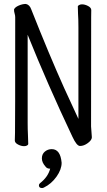

<svg xmlns="http://www.w3.org/2000/svg" viewBox="-20 -728 540 972"><path d="M102 12Q87 12 71 3.5Q55 -5 55 -17Q55 -29 56 -55Q57 -81 57 -641Q57 -650 54 -659.5Q51 -669 51 -680Q55 -691 74 -699.5Q93 -708 111 -708Q130 -704 138 -681Q229 -451 305 -282L377 -126V-589Q377 -631 375 -659L374 -695Q374 -699 380.5 -702.5Q387 -706 395 -706Q410 -706 426 -697.5Q442 -689 442 -677Q442 -665 441.5 -639.5Q441 -614 441 -88Q441 -79 443 -61L445 -33Q445 -19 425 -4Q405 11 385 11Q368 11 346 -37Q221 -301 120 -552V-105Q120 -74 121.5 -45Q123 -16 123 1Q123 5 117 8.5Q111 12 102 12ZM193 224Q177 224 177 210Q177 204 183 199Q223 168 234 126Q218 126 211 116Q192 95 192 74Q192 52 207 39.5Q222 27 242 27Q286 27 292 96Q292 130 266 166.5Q240 203 203 221Q198 224 193 224Z"/></svg>

Font: LXGW WenKai Mono TC
Style: Regular
Weight: 400
Designer: LXGW / Fontworks Inc.
Foundry: LXGW / Fontworks Inc.
Version: Version 1.330